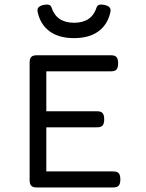

<svg xmlns="http://www.w3.org/2000/svg" viewBox="-20 -822 640 842"><path d="M140.6 -579.6Q124 -579.6 116.9 -572Q109.9 -564.5 109.9 -546.4V-33.2Q109.9 -15.1 116.9 -7.6Q124 0 140.6 0H183.1V-579.6ZM160.6 -70.3V0H477.1Q493.7 0 500.7 -8.1Q507.8 -16.1 507.8 -35.2Q507.8 -54.2 500.7 -62.3Q493.7 -70.3 477.1 -70.3ZM160.6 -334V-263.7H406.2Q422.9 -263.7 429.9 -271.7Q437 -279.8 437 -298.8Q437 -317.9 429.9 -325.9Q422.9 -334 406.2 -334ZM160.6 -579.6V-509.3H467.3Q483.9 -509.3 491 -517.3Q498 -525.4 498 -544.4Q498 -563.5 491 -571.5Q483.9 -579.6 467.3 -579.6ZM403.8 -790Q382.8 -722.2 304.7 -722.2Q227.5 -722.2 205.6 -790Q200.2 -806.6 170.9 -800.3Q140.1 -793.9 145 -770.5Q156.2 -715.3 197 -685.1Q237.8 -654.8 304.7 -654.8Q371.6 -654.8 412.4 -685.1Q453.1 -715.3 464.4 -770.5Q469.2 -793.9 438.5 -800.3Q409.2 -806.6 403.8 -790Z"/></svg>

Font: Courier Prime Code
Style: Regular
Weight: 400
Designer: Alan Dague-Greene
Foundry: Quote-Unquote Apps
Version: Version 3.18